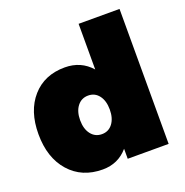

<svg xmlns="http://www.w3.org/2000/svg" viewBox="-133 -863 956 992"><g transform="rotate(-20 345.0 -367.0)"><path d="M405 -742H630V0H405V-55Q351 8 266 8Q152 8 83.5 -69.5Q15 -147 15 -277Q15 -404 81.5 -479.5Q148 -555 260 -555Q349 -555 405 -491ZM264.5 -194Q287 -165 324 -165Q361 -165 383 -194Q405 -223 405 -271Q405 -319 383 -348Q361 -377 324 -377Q287 -377 264.5 -348Q242 -319 242 -271Q242 -223 264.5 -194Z"/></g></svg>

Font: MontserratBlack
Style: Regular
Weight: 900
Designer: Julieta Ulanovsky
Foundry: Julieta Ulanovsky
Version: Version 4.000